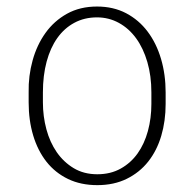

<svg xmlns="http://www.w3.org/2000/svg" viewBox="-20 -548 585 579"><path d="M109.4 -239.3Q109.4 -197.3 119.9 -158.2Q130.4 -119.1 151.1 -89.1Q171.9 -59.1 202.4 -40.8Q232.9 -22.5 273.4 -22.5Q313.5 -22.5 344 -39.6Q374.5 -56.6 395 -85.4Q415.5 -114.3 426 -152.8Q436.5 -191.4 436.5 -234.4V-269.5Q436.5 -319.3 424.3 -361.1Q412.1 -402.8 390.4 -432.6Q368.7 -462.4 338.4 -479Q308.1 -495.6 272.5 -495.6Q234.4 -495.6 204.1 -479.2Q173.8 -462.9 152.8 -433.3Q131.8 -403.8 120.6 -362.1Q109.4 -320.3 109.4 -269.5ZM66.4 -269.5Q65.4 -319.3 78.4 -366Q91.3 -412.6 117.2 -448.7Q143.1 -484.9 182.1 -506.6Q221.2 -528.3 272.5 -528.3Q321.8 -528.3 360.4 -508.1Q398.9 -487.8 425.3 -452.6Q451.7 -417.5 465.6 -370.4Q479.5 -323.2 479.5 -269.5V-234.4Q479.5 -183.1 466.3 -138.4Q453.1 -93.8 427 -60.8Q400.9 -27.8 362.3 -8.8Q323.7 10.3 273.4 10.3Q223.6 10.3 185.1 -8.3Q146.5 -26.9 120.1 -60.3Q93.8 -93.8 80.1 -139.4Q66.4 -185.1 66.4 -239.3Z"/></svg>

Font: Ufes Sans Thin
Style: Regular
Weight: 100
Designer: Ricardo Esteves & Thais Bronze
Foundry: ProDesignUfes - Ricardo Esteves, Thais Bronze (This is a derivative work, based on Roboto family, by Christian Robertson
Version: Version 2.0